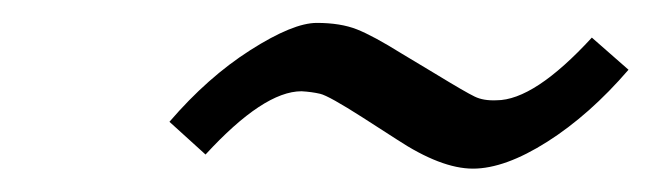

<svg xmlns="http://www.w3.org/2000/svg" viewBox="-20 -283 563 166"><path d="M523.4 -222.7Q489.7 -183.6 453.1 -160.4Q416.5 -137.2 388.9 -137.2Q361.3 -137.2 322.8 -162.6L293.9 -181.2Q264.2 -200.2 256.8 -201.9Q249.5 -203.6 240.7 -204.1Q208 -204.1 157.7 -149.4L126.5 -177.7Q159.7 -216.3 196.5 -239.7Q233.4 -263.2 253.9 -263.2Q274.4 -263.2 288.6 -257.6Q302.7 -252 327.1 -236.8L356.4 -219.2Q382.8 -203.1 390.4 -199.5Q397.9 -195.8 409.2 -196.3Q441.9 -196.3 491.7 -250.5Z"/></svg>

Font: RIT Rachana
Style: Italic
Weight: 400
Designer: Hussain KH
Version: 1.5.2